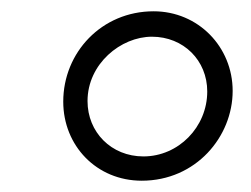

<svg xmlns="http://www.w3.org/2000/svg" viewBox="-20 -716 444 340"><path d="M392 -555C392 -633 331 -696 252 -696C160 -696 92 -623 92 -536C92 -458 151 -396 231 -396C327 -396 392 -474 392 -555ZM249 -651C305 -651 347 -609 347 -554C347 -491 296 -439 234 -439C177 -439 135 -482 135 -537C135 -603 194 -651 249 -651Z"/></svg>

Font: Chivo Light
Style: Italic
Weight: 300
Italic angle: -8°
Designer: Hector Gatti
Foundry: Omnibus-Type
Version: Version 1.003;PS 001.003;hotconv 1.0.70;makeotf.lib2.5.58329